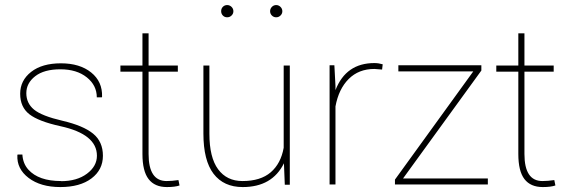

<svg xmlns="http://www.w3.org/2000/svg" viewBox="-20 -736 2266 766"><path d="M366.7 -114.7Q366.7 -200.7 221.7 -232.4Q134.3 -251.5 97.4 -280Q60.5 -308.6 60.5 -361.8Q60.5 -415 104.2 -449.2Q147.9 -483.4 223.1 -483.4Q298.3 -483.4 343.8 -446.8Q389.2 -410.2 387.2 -350.1L386.2 -347.7H366.2Q366.2 -395.5 326.2 -427.5Q286.1 -459.5 220.9 -459.5Q155.8 -459.5 120.4 -431.9Q85 -404.3 85 -364.3Q85 -324.2 115.7 -298.8Q146.5 -273.4 229.2 -254.2Q312 -234.9 351.3 -202.9Q390.6 -170.9 390.6 -114.7Q390.6 -58.6 345 -24.2Q299.3 10.3 220.7 10.3Q142.1 10.3 94.2 -26.1Q46.4 -62.5 49.3 -117.2L50.3 -119.6H69.3Q71.3 -83.5 93.3 -59.1Q134.3 -13.7 223.6 -13.7L223.1 -13.2Q287.1 -13.2 326.9 -43Q366.7 -72.8 366.7 -114.7Z M548.3 -603H572.8V-474.6H689.5V-450.2H572.8V-121.6Q572.8 -13.7 644.5 -13.7Q666 -13.7 691.9 -17.6L696.3 3.9Q678.2 10.3 646 10.3Q597.2 10.3 572.8 -21.5Q548.3 -53.2 548.3 -121.6V-450.2H460.4V-474.6H548.3Z M948.2 10.3Q872.6 10.3 832 -42.7Q791.5 -95.7 791.5 -203.1V-474.6H815.4V-202.6Q815.4 -107.9 850.1 -60.8Q884.8 -13.7 947.3 -13.7Q1019.5 -13.7 1060.1 -48.6Q1100.6 -83.5 1111.8 -146.5V-474.6H1136.2V1H1116.2L1112.8 -84.5Q1065.9 10.3 948.2 10.3ZM903.8 -674.1Q896.5 -667 886.2 -667Q876 -667 869.1 -674.1Q862.3 -681.2 862.3 -691.4Q862.3 -701.7 869.1 -708.7Q876 -715.8 886.2 -715.8Q896.5 -715.8 903.8 -708.5Q911.1 -701.2 911.1 -691.2Q911.1 -681.2 903.8 -674.1ZM1106.4 -691.2Q1106.4 -681.2 1099.1 -674.1Q1091.8 -667 1081.8 -667Q1071.8 -667 1064.7 -674.1Q1057.6 -681.2 1057.6 -691.2Q1057.6 -701.2 1064.7 -708.5Q1071.8 -715.8 1081.8 -715.8Q1091.8 -715.8 1099.1 -708.5Q1106.4 -701.2 1106.4 -691.2Z M1318.4 0H1294.9V-475.6H1314L1318.4 -393.1V-376.5Q1360.4 -484.4 1473.6 -484.4Q1490.2 -484.4 1506.8 -479.5L1504.4 -458.5L1473.6 -460.9Q1411.1 -460.9 1371.1 -420.9Q1331.1 -380.9 1318.4 -311.5Z M1926.3 -23.9V0H1555.7V-19.5L1868.2 -451.2H1569.3V-475.6H1900.4V-454.6L1587.9 -23.9Z M2047.9 -603H2072.3V-474.6H2189V-450.2H2072.3V-121.6Q2072.3 -13.7 2144 -13.7Q2165.5 -13.7 2191.4 -17.6L2195.8 3.9Q2177.7 10.3 2145.5 10.3Q2096.7 10.3 2072.3 -21.5Q2047.9 -53.2 2047.9 -121.6V-450.2H1960V-474.6H2047.9Z"/></svg>

Font: Yantramanav Thin
Style: Regular
Weight: 250
Version: Version 1.001;PS 1.0;hotconv 1.0.72;makeotf.lib2.5.5900; ttf